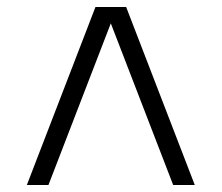

<svg xmlns="http://www.w3.org/2000/svg" viewBox="-20 -531 636 551"><path d="M57 0 254 -511H342L539 0H477L298 -464L119 0Z"/></svg>

Font: Chivo Medium Thin
Style: Regular
Weight: 250
Version: Version 2.002